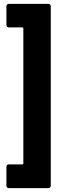

<svg xmlns="http://www.w3.org/2000/svg" viewBox="-20 -820 323 987"><path d="M229 147H25Q20 147 16.5 143.5Q13 140 13 135V37Q13 32 16.5 28.5Q20 25 25 25H95Q100 25 100 20V-674Q100 -679 95 -679H25Q20 -679 16.5 -682.5Q13 -686 13 -691V-788Q13 -793 16.5 -796.5Q20 -800 25 -800H229Q234 -800 237.5 -796.5Q241 -793 241 -788V135Q241 140 237.5 143.5Q234 147 229 147Z"/></svg>

Font: Barlow Condensed
Style: Bold
Weight: 700
Width: 3
Designer: Jeremy Tribby
Foundry: Tribby Type
Version: Version 1.500